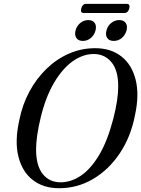

<svg xmlns="http://www.w3.org/2000/svg" viewBox="-20 -959 728 990"><path d="M470.5 -710.5Q552 -710.5 606 -668Q660 -625.5 679.5 -547.8Q699 -470 676 -365Q654.5 -253.5 597.8 -168.8Q541 -84 460.2 -36.2Q379.5 11.5 284.5 11.5Q204 11.5 149.2 -30.8Q94.5 -73 74.8 -152Q55 -231 80 -341.5Q95.5 -419.5 131.5 -486.5Q167.5 -553.5 219.5 -604Q271.5 -654.5 335.5 -682.5Q399.5 -710.5 470.5 -710.5ZM292.5 -19Q346 -19 396.8 -53Q447.5 -87 490.8 -159Q534 -231 564 -346Q577 -396.5 583.2 -437.8Q589.5 -479 589.5 -512Q590 -595.5 555 -638Q520 -680.5 463 -680.5Q408 -680.5 355.5 -643.5Q303 -606.5 260 -534.5Q217 -462.5 191 -358Q178 -305 172 -262.8Q166 -220.5 166 -187.5Q166.5 -103.5 200.8 -61.2Q235 -19 292.5 -19ZM407 -748Q384 -748 373.8 -763.2Q363.5 -778.5 369.5 -802Q376 -825.5 394 -840.5Q412 -855.5 435 -855.5Q458.5 -855.5 468.5 -840.5Q478.5 -825.5 472.5 -802Q466.5 -778.5 448.5 -763.2Q430.5 -748 407 -748ZM566.5 -748Q543 -748 532.8 -763.2Q522.5 -778.5 529 -802Q535 -825.5 553.2 -840.5Q571.5 -855.5 594.5 -855.5Q618 -855.5 628.2 -840.5Q638.5 -825.5 632.5 -802Q626 -778.5 608 -763.2Q590 -748 566.5 -748ZM399 -915.5Q405 -939 424 -939H633.5Q652.5 -939 646.5 -915.5Q640.5 -892 621 -892H412Q392.5 -892 399 -915.5Z"/></svg>

Font: Fraunces 144pt S050
Style: Italic
Weight: 400
Italic angle: -16°
Version: Version 1.000; ttfautohint (v1.8.3)